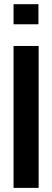

<svg xmlns="http://www.w3.org/2000/svg" viewBox="-20 -914 254 934"><path d="M45.9 -690.4H168V0H45.9ZM45.9 -893.6H167V-795.9H45.9Z"/></svg>

Font: Dinish Condensed
Style: Bold
Weight: 700
Width: 3
Designer: Bert Driehuis
Foundry: Playbeing
Version: Version 3.006; git-39231f3c-release